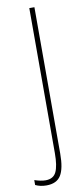

<svg xmlns="http://www.w3.org/2000/svg" viewBox="-143 -750 422 961"><g transform="rotate(-10 68.5 -269.5)"><path d="M-44 163V138Q-11 149 12 149Q52 149 66.5 118Q81 87 81 23V-714H107V30Q107 106 85.5 140.5Q64 175 12 175Q-19 175 -44 163Z"/></g></svg>

Font: Noto Sans Display Thin Cond
Style: Regular
Weight: 250
Width: 3
Designer: Monotype Design team
Foundry: Monotype Imaging Inc.
Version: Version 1.000